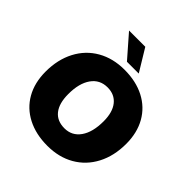

<svg xmlns="http://www.w3.org/2000/svg" viewBox="-240 -1099 1287 1287"><g transform="rotate(45 403.0 -456.0)"><path d="M49 -333Q49 -447 94.5 -534Q140 -621 223 -668.5Q306 -716 415 -716Q524 -716 605 -674Q686 -632 730 -554.5Q774 -477 774 -372Q774 -258 728.5 -171Q683 -84 600.5 -36.5Q518 11 409 11Q300 11 218.5 -31Q137 -73 93 -150.5Q49 -228 49 -333ZM560 -372Q560 -458 522.5 -505Q485 -552 418 -552Q345 -552 304 -494Q263 -436 263 -334Q263 -246 300 -199.5Q337 -153 407 -153Q478 -153 519 -211Q560 -269 560 -372ZM250 -923H404L500 -765H388Z"/></g></svg>

Font: Nunito Sans Heavy Heavy
Style: Italic
Weight: 400
Italic angle: -4.541°
Designer: Vernon Adams
Foundry: Vernon Adams
Version: Version 2.002